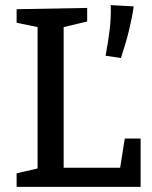

<svg xmlns="http://www.w3.org/2000/svg" viewBox="-20 -731 595 751"><path d="M468 -189H530V0H45V-53L127 -72V-625L45 -642V-695L321 -700V-647L229 -625V-75H450ZM453 -504 393 -513Q403 -566 409 -615Q415 -664 413 -711L503 -706Q497 -663 484.5 -612Q472 -561 453 -504Z"/></svg>

Font: Bitter Medium
Style: Regular
Weight: 500
Designer: Sol Matas, and Bitter project Authors
Foundry: Sol Matas
Version: Version 2.001